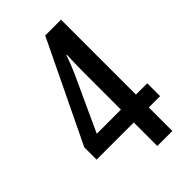

<svg xmlns="http://www.w3.org/2000/svg" viewBox="-218 -798 877 877"><g transform="rotate(-45 220.5 -359.5)"><path d="M427 -152H354V0H257V-152H17V-232L252 -719H354V-235H427ZM257 -475Q257 -489 257.5 -511Q258 -533 258.5 -554Q259 -575 260 -587H257Q241 -541 224 -503L101 -235H257Z"/></g></svg>

Font: Noto Sans Ethiopic ExtraCondensed Medium
Style: Regular
Weight: 500
Width: 2
Designer: Monotype Design Team
Foundry: Monotype Imaging Inc.
Version: Version 2.102; ttfautohint (v1.8.4.7-5d5b)